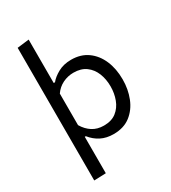

<svg xmlns="http://www.w3.org/2000/svg" viewBox="-222 -855 1036 1162"><g transform="rotate(-30 296.0 -273.5)"><path d="M86 195V-732L168.5 -742V-438.5H177.5Q198.5 -465 237.8 -486.5Q277 -508 329.5 -508Q396.5 -508 443.8 -474Q491 -440 516 -381.8Q541 -323.5 541 -249.5Q541 -180 517.5 -120.8Q494 -61.5 447 -25.2Q400 11 329 11Q279.5 11 241.5 -8.2Q203.5 -27.5 176 -62.5H168.5V192ZM304 -63Q357.5 -63 391 -89.2Q424.5 -115.5 440.5 -158Q456.5 -200.5 456.5 -249Q456.5 -299.5 439.8 -341.2Q423 -383 389 -408Q355 -433 302.5 -433Q263 -433 227.5 -415.8Q192 -398.5 168.5 -364.5V-144Q191 -106 224.5 -84.5Q258 -63 304 -63Z"/></g></svg>

Font: Heraclito
Style: Regular
Weight: 400
Designer: Kostas Bartsokas (font) & Cristiano Sobral (main changes)
Foundry: Kostas Bartsokas (font) & Cristiano Sobral (main changes)
Version: Version 1.00;July 8, 2020;FontCreator 13.0.0.2655 64-bit